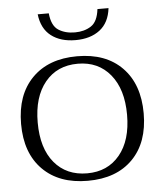

<svg xmlns="http://www.w3.org/2000/svg" viewBox="-51 -739 667 794"><g transform="rotate(-5 282.0 -342.0)"><path d="M135 -694H181Q186 -642 214 -624Q242 -606 282 -606Q321 -606 349 -624Q377 -642 383 -694H429Q422 -634 383 -604Q344 -574 282 -574Q220 -574 181 -604Q142 -634 135 -694ZM27 -248Q27 -369 95 -438Q163 -507 282 -507Q401 -507 468.5 -438Q536 -369 536 -248Q536 -127 468.5 -58.5Q401 10 282 10Q163 10 95 -58.5Q27 -127 27 -248ZM467 -248Q467 -354 417 -415Q367 -476 282 -476Q196 -476 146 -415Q96 -354 96 -248Q96 -141 146 -81Q196 -21 282 -21Q367 -21 417 -81.5Q467 -142 467 -248Z"/></g></svg>

Font: Trirong Light
Style: Regular
Weight: 300
Designer: Katatrad Team
Foundry: CadsonDemak
Version: Version 1.001